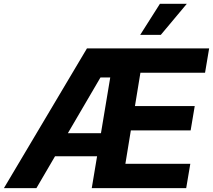

<svg xmlns="http://www.w3.org/2000/svg" viewBox="-42 -979 1108 999"><path d="M-21.7 0H147.4L244.3 -165.8H463.1L435.4 0H926.8L948.2 -126.8H610.4L638.8 -300.4H949.9L971.2 -427.2H660.2L688.6 -600.5H1024.9L1046.2 -727.3H410.5ZM311.1 -285.9 480.8 -576H531.6L483.3 -285.9ZM687.5 -797.6H794.7L930 -959.2H790.1Z"/></svg>

Font: Margiela Sans
Style: Bold Italic
Weight: 700
Italic angle: -9.39999°
Designer: Stefan Endress, Andreas Faust
Version: Version 1.100;FEAKit 1.0